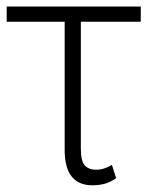

<svg xmlns="http://www.w3.org/2000/svg" viewBox="-27 -550 444 579"><path d="M397.5 -484.4H216.8V-101.6Q216.8 -64 228.8 -51Q240.7 -38.1 263.7 -38.1Q275.4 -38.1 287.8 -42.2Q300.3 -46.4 310.5 -52.7L323.2 -12.7Q306.2 -0.5 288.6 4.2Q271 8.8 252 8.8Q210.4 8.8 189.2 -17.6Q168 -43.9 168 -98.6V-484.4H-6.8V-530.3H397.5Z"/></svg>

Font: Pretendard Std ExtraLight
Style: Regular
Weight: 200
Designer: Base glyphs from Inter by Rasmus Andersson; Hangeul glyphs from Noto Sans CJK(Source Han Sans) by Jang Soo-young and Kan
Foundry: Kil Hyung-jin
Version: Version 1.309